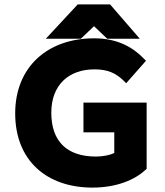

<svg xmlns="http://www.w3.org/2000/svg" viewBox="-20 -840 748 872"><path d="M400 12C507 12 591 -22 640 -68L646 -73V-374H359V-239H499V-145C480 -136 449 -129 416 -129C283 -129 213 -199 213 -328C213 -455 293 -525 409 -525C471 -525 505 -507 538 -477L553 -462L643 -564L630 -577C586 -622 517 -666 408 -666C196 -666 49 -536 49 -325C49 -111 192 12 400 12ZM407 -721 467 -664H615L480 -820H333L188 -664H347Z"/></svg>

Font: Falling Sky
Style: ExBd
Weight: 400
Designer: Paul D. Hunt
Foundry: Adobe Systems Incorporated
Version: Version 1.02